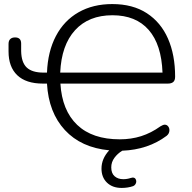

<svg xmlns="http://www.w3.org/2000/svg" viewBox="-20 -733 945 944"><path d="M276 -376H779Q774 -514 711 -586Q648 -658 533 -658Q416 -658 349 -584.5Q282 -511 276 -376ZM479 96Q479 47 517 6Q379 -7 299 -93.5Q219 -180 211 -322H191Q108 -322 65 -363Q22 -404 22 -480V-517Q22 -533 30.5 -541Q39 -549 54 -549Q84 -549 84 -519V-482Q85 -426 111.5 -401Q138 -376 194 -376H211Q215 -480 255 -556Q295 -632 366 -672.5Q437 -713 532 -713Q633 -713 702 -668Q771 -623 806 -543Q841 -463 841 -356Q841 -338 832 -330Q823 -322 805 -322H277Q285 -190 359.5 -119Q434 -48 569 -48Q625 -48 674 -63.5Q723 -79 769 -112Q782 -120 790 -120Q800 -120 806.5 -112Q813 -104 813 -93Q813 -76 799 -65Q708 3 581 8Q558 22 542.5 43Q527 64 527 90Q527 119 543.5 133.5Q560 148 586 148Q605 148 623 142L632 140Q641 140 645.5 145.5Q650 151 650 159Q650 166 646 172.5Q642 179 635 182Q609 191 578 191Q533 191 506 165Q479 139 479 96Z"/></svg>

Font: SN Pro Light
Style: Regular
Weight: 300
Designer: Tobias Whetton
Foundry: Supernotes
Version: Version 1.002